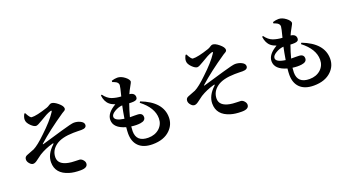

<svg xmlns="http://www.w3.org/2000/svg" viewBox="-54 -1490 4108 2238"><g transform="rotate(-20 2000.0 -371.5)"><path d="M277 -785Q313 -715 333 -715Q392 -711 535 -759Q553 -765 573 -779Q589 -790 602 -790Q634 -790 681 -751Q729 -711 729 -681Q729 -665 714 -655Q709 -651 699 -646L684 -637Q484 -501 349 -380Q342 -371 352 -373Q358 -374 608 -448Q742 -487 771 -487Q812 -487 848 -470Q890 -450 890 -419Q890 -377 826 -377L781 -378Q749 -379 726 -378Q579 -375 507 -322Q431 -267 431 -179Q432 -91 555 -68Q586 -62 631 -61Q679 -61 689 -59Q710 -56 728 -36Q747 -15 747 7Q747 62 658 62Q575 62 521 45Q364 -1 364 -143Q364 -242 459 -330Q467 -338 466 -342Q464 -346 453 -342Q361 -317 283 -269Q269 -260 215 -219Q187 -198 165 -198Q142 -198 121 -223Q100 -247 100 -272Q100 -307 133 -319Q228 -356 224 -354Q283 -383 384 -481Q511 -600 569 -689Q589 -718 555 -705Q514 -693 426 -638Q368 -602 348 -602Q322 -602 285 -638Q244 -678 245 -716Q245 -746 266 -784Z M1342 -328Q1357 -419 1371 -484Q1320 -480 1274 -452Q1227 -424 1227 -393Q1227 -344 1342 -328ZM1583 -456Q1835 -359 1835 -167Q1835 -77 1770 -13Q1692 64 1551 64Q1437 64 1378 4Q1323 -52 1323 -151Q1323 -179 1328 -229Q1182 -270 1182 -371Q1182 -455 1300 -523Q1259 -537 1235 -557Q1187 -596 1177 -676L1189 -683Q1231 -625 1284 -606Q1337 -588 1396 -585Q1424 -692 1425 -715Q1426 -742 1398 -760Q1377 -771 1354 -779L1355 -795Q1393 -807 1426 -807Q1470 -807 1516 -772Q1560 -738 1560 -710Q1560 -703 1531 -652Q1510 -616 1494 -578Q1559 -570 1559 -518Q1559 -482 1510 -479Q1485 -477 1456 -479Q1426 -394 1408 -323H1463Q1494 -323 1505 -322Q1564 -319 1564 -269Q1564 -224 1499 -215Q1448 -208 1386 -217Q1382 -175 1382 -159Q1382 -25 1530 -25Q1613 -25 1668 -74Q1721 -123 1721 -196Q1721 -328 1573 -442Z M2277 -785Q2313 -715 2333 -715Q2392 -711 2535 -759Q2553 -765 2573 -779Q2589 -790 2602 -790Q2634 -790 2681 -751Q2729 -711 2729 -681Q2729 -665 2714 -655Q2709 -651 2699 -646L2684 -637Q2484 -501 2349 -380Q2342 -371 2352 -373Q2358 -374 2608 -448Q2742 -487 2771 -487Q2812 -487 2848 -470Q2890 -450 2890 -419Q2890 -377 2826 -377L2781 -378Q2749 -379 2726 -378Q2579 -375 2507 -322Q2431 -267 2431 -179Q2432 -91 2555 -68Q2586 -62 2631 -61Q2679 -61 2689 -59Q2710 -56 2728 -36Q2747 -15 2747 7Q2747 62 2658 62Q2575 62 2521 45Q2364 -1 2364 -143Q2364 -242 2459 -330Q2467 -338 2466 -342Q2464 -346 2453 -342Q2361 -317 2283 -269Q2269 -260 2215 -219Q2187 -198 2165 -198Q2142 -198 2121 -223Q2100 -247 2100 -272Q2100 -307 2133 -319Q2228 -356 2224 -354Q2283 -383 2384 -481Q2511 -600 2569 -689Q2589 -718 2555 -705Q2514 -693 2426 -638Q2368 -602 2348 -602Q2322 -602 2285 -638Q2244 -678 2245 -716Q2245 -746 2266 -784Z M3342 -328Q3357 -419 3371 -484Q3320 -480 3274 -452Q3227 -424 3227 -393Q3227 -344 3342 -328ZM3583 -456Q3835 -359 3835 -167Q3835 -77 3770 -13Q3692 64 3551 64Q3437 64 3378 4Q3323 -52 3323 -151Q3323 -179 3328 -229Q3182 -270 3182 -371Q3182 -455 3300 -523Q3259 -537 3235 -557Q3187 -596 3177 -676L3189 -683Q3231 -625 3284 -606Q3337 -588 3396 -585Q3424 -692 3425 -715Q3426 -742 3398 -760Q3377 -771 3354 -779L3355 -795Q3393 -807 3426 -807Q3470 -807 3516 -772Q3560 -738 3560 -710Q3560 -703 3531 -652Q3510 -616 3494 -578Q3559 -570 3559 -518Q3559 -482 3510 -479Q3485 -477 3456 -479Q3426 -394 3408 -323H3463Q3494 -323 3505 -322Q3564 -319 3564 -269Q3564 -224 3499 -215Q3448 -208 3386 -217Q3382 -175 3382 -159Q3382 -25 3530 -25Q3613 -25 3668 -74Q3721 -123 3721 -196Q3721 -328 3573 -442Z"/></g></svg>

Font: Source Han Serif JP
Style: Bold
Weight: 700
Designer: Ryoko NISHIZUKA  (kana & ideographs); Frank Grießhammer (Latin, Greek & Cyrillic); Wenlong ZHANG  (bopomofo); Sandoll Co
Foundry: Adobe Systems Incorporated
Version: Version 1.000;PS 1;hotconv 16.6.53;makeotf.lib2.5.65590